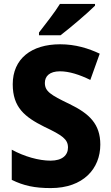

<svg xmlns="http://www.w3.org/2000/svg" viewBox="-20 -950 565 980"><path d="M465 -921V-930H286C259 -886 212 -827 179 -784V-770H289C340 -809 428 -884 465 -921ZM492 -212C492 -317 436 -370 335 -419C237 -466 209 -484 209 -527C209 -561 233 -586 286 -586C333 -586 386 -569 441 -542L489 -676C432 -703 365 -724 287 -724C140 -724 45 -650 45 -520C45 -402 106 -353 206 -303C299 -259 327 -239 327 -197C327 -158 298 -130 238 -130C178 -130 104 -151 40 -186V-32C101 -2 157 10 239 10C405 10 492 -89 492 -212Z"/></svg>

Font: Noto Sans Lao SemiCondensed ExtraBold
Style: Regular
Weight: 800
Width: 4
Designer: Monotype Design Team
Foundry: Monotype Imaging Inc.
Version: Version 2.003